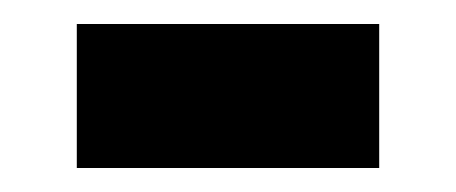

<svg xmlns="http://www.w3.org/2000/svg" viewBox="-20 -334 380 160"><path d="M44 -194V-314H296V-194Z"/></svg>

Font: Assistant ExtraBold
Style: Regular
Weight: 800
Designer: Hebrew By Ben Nathan, Latin by Paul Hunt
Version: Version 3.000